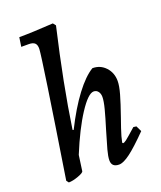

<svg xmlns="http://www.w3.org/2000/svg" viewBox="-138 -823 773 922"><g transform="rotate(-20 248.5 -362.0)"><path d="M436 -135 451 -133 465 -104Q405 -43 369 -16Q333 11 311 11Q273 11 273 -24Q273 -43 282 -76.5Q291 -110 308 -166Q326 -224 336 -262.5Q346 -301 346 -322Q346 -339 337.5 -350Q329 -361 315 -361Q287 -361 239.5 -288.5Q192 -216 144 -99L133 -20Q132 -12 103.5 -1.5Q75 9 54 9L45 -3Q138 -595 140 -641Q141 -662 131.5 -671.5Q122 -681 100 -681H62L69 -728Q133 -728 243 -735L254 -721Q190 -446 157 -222L162 -220Q210 -316 258 -379.5Q306 -443 348 -468Q388 -468 414.5 -439.5Q441 -411 441 -369Q441 -344 429.5 -303.5Q418 -263 396 -200Q393 -192 379 -151Q365 -110 360 -83L363 -79Q370 -79 381 -87.5Q392 -96 436 -135Z"/></g></svg>

Font: Alegreya Medium
Style: Italic
Weight: 500
Italic angle: -7°
Designer: Juan Pablo del Peral
Foundry: Huerta Tipografica
Version: Version 2.008; ttfautohint (v1.8)